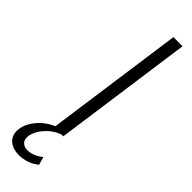

<svg xmlns="http://www.w3.org/2000/svg" viewBox="-388 -743 966 966"><g transform="rotate(45 95.0 -260.0)"><path d="M31 225C69 225 109 211 137 187L125 144C101 165 70 177 44 177C13 177 -4 159 -4 134C-4 82 51 19 109 0H122L226 -745H161L58 -8C-11 21 -63 86 -63 147C-63 195 -25 225 31 225Z"/></g></svg>

Font: Mluvka Light
Style: Italic
Weight: 300
Italic angle: -8°
Designer: Modified by Jiří Krblich, Original typeface by Gumpita Rahayu
Foundry: Gumpita Rahayu & Jiří Krblich
Version: Version 2.000;Glyphs 3.1.1 (3134)